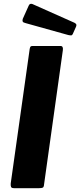

<svg xmlns="http://www.w3.org/2000/svg" viewBox="-20 -982 419 1002"><path d="M296 -742Q311 -742 308 -720L210 -20Q209 -6 203.5 -3Q198 0 184 0H53Q40 0 37.5 -7Q35 -14 36 -25L135 -727Q137 -737 140 -739.5Q143 -742 150 -742ZM130 -953Q133 -960 138 -961.5Q143 -963 149 -961L369 -863Q376 -859 378 -855Q380 -851 377 -843L360 -805Q357 -798 352 -797.5Q347 -797 337 -799L115 -861Q101 -864 98.5 -869.5Q96 -875 99 -884Z"/></svg>

Font: Libre Franklin
Style: Bold Italic
Weight: 700
Italic angle: -8°
Designer: Pablo Impallari, Rodrigo Fuenzalida, Nhung Nguyen
Foundry: Impallari Type
Version: Version 3.000